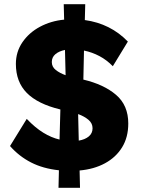

<svg xmlns="http://www.w3.org/2000/svg" viewBox="-20 -808 674 919"><path d="M260 91 262 7Q186 -1 128.5 -30.5Q71 -60 28 -109L108 -239Q148 -197 187 -173Q226 -149 265 -140L269 -284Q161 -310 108.5 -363Q56 -416 56 -502Q56 -560 87.5 -606Q119 -652 171.5 -680Q224 -708 287 -714L285 -788H388L386 -712Q509 -695 592 -609L520 -491Q491 -521 456 -539.5Q421 -558 382 -566L379 -427Q477 -404 535.5 -354Q594 -304 594 -217Q594 -151 564.5 -103Q535 -55 482.5 -26.5Q430 2 361 8L363 91ZM228 -511Q228 -488 247 -473Q266 -458 294 -448L291 -569Q262 -563 245 -548.5Q228 -534 228 -511ZM423 -194Q423 -218 403.5 -234.5Q384 -251 354 -262L357 -135Q387 -140 405 -155Q423 -170 423 -194Z"/></svg>

Font: Lexend
Style: Bold
Weight: 700
Designer: Bonnie Shaver-Troup, Thomas Jockin
Foundry: Lexend
Version: Version 1.007; ttfautohint (v1.8.3)